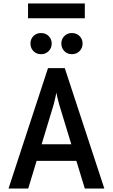

<svg xmlns="http://www.w3.org/2000/svg" viewBox="-20 -1096 656 1116"><path d="M29.5 0 259 -700H356.5L586.5 0H473L325.5 -483.5Q323.5 -490.5 320 -503.8Q316.5 -517 313 -531.5Q309.5 -546 308 -557.5Q305.5 -546 302.2 -531.5Q299 -517 295.8 -503.8Q292.5 -490.5 290.5 -483.5L144 0ZM167 -161 196.5 -257.5H419.5L449 -161ZM218.5 -781Q192 -781 174.5 -798.8Q157 -816.5 157 -843Q157 -869 174.5 -886.5Q192 -904 218.5 -904Q245 -904 262.8 -886.5Q280.5 -869 280.5 -843Q280.5 -816.5 262.8 -798.8Q245 -781 218.5 -781ZM398 -781Q371.5 -781 354 -798.8Q336.5 -816.5 336.5 -843Q336.5 -869 354 -886.5Q371.5 -904 398 -904Q424.5 -904 442.2 -886.5Q460 -869 460 -843Q460 -816.5 442.2 -798.8Q424.5 -781 398 -781ZM143 -990V-1076H473V-990Z"/></svg>

Font: Overpass Mono Light SemiBold
Style: Regular
Weight: 600
Monospace: yes
Version: Version 4.000